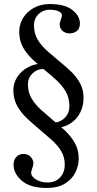

<svg xmlns="http://www.w3.org/2000/svg" viewBox="-20 -720 480 949"><path d="M240 -87 249 -115Q278 -115 300.5 -138Q323 -161 323 -195Q323 -235 306 -265.5Q289 -296 261.5 -321.5Q234 -347 203 -372Q172 -398 142.5 -425Q113 -452 94 -485.5Q75 -519 75 -563Q75 -600 94 -631Q113 -662 147 -681Q181 -700 226 -700Q301 -700 338 -670.5Q375 -641 375 -604Q375 -578 359.5 -566.5Q344 -555 325 -555Q302 -555 288.5 -568Q275 -581 275 -598Q275 -605 277 -611.5Q279 -618 281 -624Q283 -629 284.5 -634.5Q286 -640 286 -644Q286 -657 269 -664.5Q252 -672 224 -672Q205 -672 187.5 -662.5Q170 -653 159 -636Q148 -619 148 -595Q148 -555 166 -524.5Q184 -494 212.5 -469Q241 -444 271 -419Q302 -394 330 -367.5Q358 -341 375.5 -309Q393 -277 393 -235Q393 -198 376.5 -164Q360 -130 326 -108.5Q292 -87 240 -87ZM211 209Q129 209 88 173.5Q47 138 47 94Q47 70 60.5 55.5Q74 41 96 41Q119 41 132 55.5Q145 70 145 87Q145 94 143 100.5Q141 107 139 113Q138 118 136 123Q134 128 134 133Q134 153 158.5 167.5Q183 182 215 182Q253 182 276.5 157.5Q300 133 300 94Q300 56 282.5 27Q265 -2 236.5 -27.5Q208 -53 178 -78Q146 -105 115.5 -133Q85 -161 65.5 -195.5Q46 -230 46 -274Q46 -309 65 -339Q84 -369 118 -387.5Q152 -406 197 -406L195 -379Q163 -379 140.5 -357Q118 -335 118 -304Q118 -264 136 -233.5Q154 -203 182.5 -177.5Q211 -152 243 -125Q275 -100 303.5 -72.5Q332 -45 350.5 -12Q369 21 369 64Q369 100 352 133.5Q335 167 300 188Q265 209 211 209Z"/></svg>

Font: Ibarra Real Nova Medium
Style: Regular
Weight: 500
Designer: Jose Maria Ribagorda & Octavio Pardo
Foundry: Jose Maria Ribagorda
Version: Version 2.000